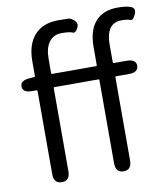

<svg xmlns="http://www.w3.org/2000/svg" viewBox="-88 -883 832 957"><g transform="rotate(-10 327.5 -404.5)"><path d="M148 0Q107 0 107 -48V-468Q107 -473 102 -473H80Q33 -473 32 -504Q31 -535 78 -538L101 -540Q107 -540 107 -546V-619Q107 -704 149 -751Q191 -798 270 -798Q324 -798 328 -796Q371 -776 358 -747Q344 -718 330 -725Q316 -732 275 -732Q234 -732 211.5 -702Q189 -672 189 -616V-545Q189 -540 194 -540H415Q420 -540 420 -545V-634Q420 -718 457 -762Q496 -809 572 -809Q618 -809 640.5 -799Q663 -789 650 -760Q637 -731 624 -737Q611 -743 580 -743Q501 -743 501 -633V-545Q501 -540 506 -540H570Q618 -540 618 -507Q618 -473 570 -473H506Q501 -473 501 -468V-48Q501 0 461 0Q420 0 420 -48V-468Q420 -473 415 -473H194Q189 -473 189 -468V-48Q189 0 148 0Z"/></g></svg>

Font: Resource Han Rounded KR Normal
Style: Regular
Weight: 350
Designer: Cyano Hao (round all glyphs); Ryoko NISHIZUKA 西塚涼子 (kana, bopomofo & ideographs); Paul D. Hunt (Latin, Greek & Cyrillic)
Foundry: Cyano Hao
Version: 0.990